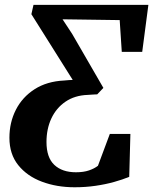

<svg xmlns="http://www.w3.org/2000/svg" viewBox="-20 -763 631 791"><path d="M287.4 8.5Q213.9 8.5 152.8 -14.4Q91.7 -37.2 55.2 -82.6Q18.8 -127.9 18.8 -195.3Q18.8 -258.5 45.4 -310.7Q71.9 -362.9 122.5 -395.4Q173.1 -427.9 244.2 -431.3Q254.8 -432.5 263.6 -433Q272.5 -433.5 279.6 -433.7L109.3 -704.5L118 -743H591.3L565.9 -549.3H481.7L473.1 -680.2L237.7 -683.5L277.1 -623.6L405.9 -400.9L380.6 -374.3Q372.3 -373.9 363.5 -373.5Q354.7 -373.1 340.9 -372Q287.8 -370 249.8 -344.1Q211.8 -318.2 191.6 -275.1Q171.5 -231.9 171.5 -178.1Q171.5 -114.1 203.8 -83.7Q236.2 -53.3 292.7 -53.3Q324.4 -53.3 346.7 -61Q369 -68.7 383.5 -80L432.4 -211.1H517.2L512.4 -34.4Q485.1 -23.2 449.7 -13.3Q414.4 -3.4 373.5 2.5Q332.6 8.5 287.4 8.5Z"/></svg>

Font: Merriweather Light
Style: Italic
Weight: 300
Italic angle: -7.8°
Designer: Eben Sorkin
Foundry: Eben Sorkin
Version: Version 2.101